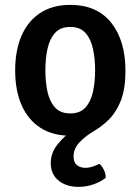

<svg xmlns="http://www.w3.org/2000/svg" viewBox="-20 -528 560 766"><path d="M40.5 -247Q40.5 -325 65.2 -383.8Q90 -442.5 139.2 -475.5Q188.5 -508.5 260.5 -508.5Q367 -508.5 423.8 -437.2Q480.5 -366 480.5 -245Q480.5 -175 463 -129Q445.5 -83 417 -53.8Q388.5 -24.5 354.5 -5Q322.5 13.5 298 39Q273.5 64.5 273.5 96Q273.5 120 287 130.8Q300.5 141.5 320 141.5Q335.5 141.5 350.2 136.5Q365 131.5 376.5 125.5Q386.5 134 394 148.8Q401.5 163.5 402 181Q384.5 196 355 206.8Q325.5 217.5 293 217.5Q244.5 217.5 213.5 192.2Q182.5 167 182.5 122.5Q182.5 82 209.8 47.8Q237 13.5 273 -10L284 12.5Q278.5 13 272.8 13.2Q267 13.5 261.5 13.5Q190.5 13.5 141.2 -18.2Q92 -50 66.2 -108.5Q40.5 -167 40.5 -247ZM161 -247.5Q161 -202.5 169.2 -163.2Q177.5 -124 199 -99.8Q220.5 -75.5 260.5 -75.5Q300 -75.5 321.5 -99.8Q343 -124 351.2 -163.2Q359.5 -202.5 359.5 -247.5Q359.5 -292.5 351.2 -332Q343 -371.5 321.5 -396Q300 -420.5 260.5 -420.5Q220.5 -420.5 199 -396Q177.5 -371.5 169.2 -332Q161 -292.5 161 -247.5Z"/></svg>

Font: Signika Medium
Style: Regular
Weight: 500
Designer: Anna Giedry
Foundry: Anna Giedry
Version: Version 2.000